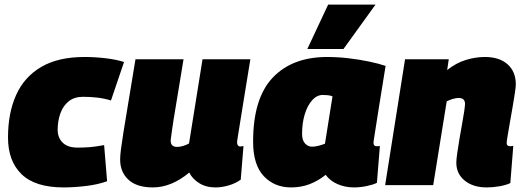

<svg xmlns="http://www.w3.org/2000/svg" viewBox="-20 -809 2289 839"><path d="M258 10Q134 10 74.5 -47.5Q15 -105 15 -208Q15 -316 51 -395Q87 -474 161 -517Q235 -560 349 -560Q395 -560 441.5 -554.5Q488 -549 522 -538L465 -370Q435 -379 405 -382.5Q375 -386 343 -386Q305 -386 280.5 -366.5Q256 -347 244 -314Q232 -281 232 -242Q232 -207 254 -185.5Q276 -164 319 -164Q347 -164 372.5 -166Q398 -168 435 -175L448 -17Q406 -2 354 4Q302 10 258 10Z M648 10Q578 10 541.5 -23.5Q505 -57 505 -112Q505 -129 508.5 -156.5Q512 -184 519.5 -231.5Q527 -279 540 -356Q553 -433 572 -550H782Q768 -462 757 -398Q746 -334 738.5 -286Q731 -238 726 -198Q724 -167 754 -167Q767 -167 781 -171.5Q795 -176 806 -182L865 -550H1074Q1057 -445 1046 -378Q1035 -311 1029 -272.5Q1023 -234 1020 -216.5Q1017 -199 1016.5 -194Q1016 -189 1016 -188Q1016 -169 1030 -169Q1032 -169 1035.5 -169.5Q1039 -170 1044 -171L1032 -24Q1010 -8 980 1Q950 10 921 10Q880 10 850 -9Q820 -28 807 -55Q729 10 648 10Z M1527 10Q1489 10 1456 -4Q1423 -18 1403 -45Q1371 -19 1333.5 -4.5Q1296 10 1252 10Q1179 10 1132.5 -39.5Q1086 -89 1086 -190Q1086 -379 1171.5 -469.5Q1257 -560 1410 -560Q1455 -560 1502.5 -554.5Q1550 -549 1593 -540Q1636 -531 1665 -521Q1647 -410 1636.5 -344.5Q1626 -279 1621 -246Q1616 -213 1614 -201Q1612 -189 1612 -186Q1612 -170 1626 -170Q1629 -170 1633 -170Q1637 -170 1640 -171L1627 -10Q1611 -2 1582.5 4Q1554 10 1527 10ZM1400 -181 1433 -388Q1423 -392 1412 -393Q1401 -394 1390 -394Q1365 -394 1344.5 -371.5Q1324 -349 1312 -310.5Q1300 -272 1300 -224Q1300 -196 1313 -182Q1326 -168 1343 -168Q1357 -168 1372 -172Q1387 -176 1400 -181ZM1323 -595 1414 -789H1621L1481 -595Z M1750 -550H1941L1934 -503Q1973 -534 2015.5 -547Q2058 -560 2099 -560Q2162 -560 2198 -528Q2234 -496 2234 -440Q2234 -430 2230 -403Q2226 -376 2220 -341.5Q2214 -307 2208 -273Q2202 -239 2198 -214.5Q2194 -190 2194 -184Q2194 -170 2209 -170Q2217 -170 2223 -172L2210 -9Q2191 0 2162.5 5Q2134 10 2107 10Q2047 10 2010.5 -20Q1974 -50 1974 -98Q1974 -112 1978 -139.5Q1982 -167 1987.5 -200.5Q1993 -234 1999 -266Q2005 -298 2008.5 -322.5Q2012 -347 2012 -355Q2012 -381 1984 -381Q1973 -381 1958 -376.5Q1943 -372 1932 -366L1873 0H1663Z"/></svg>

Font: Georama Black
Style: Italic
Weight: 900
Italic angle: -9°
Designer: Jean-Baptiste Levee
Foundry: Production Type
Version: Version 1.000